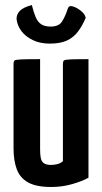

<svg xmlns="http://www.w3.org/2000/svg" viewBox="-20 -736 408 766"><path d="M184 10Q125 10 92.5 -8Q60 -26 47 -60.5Q34 -95 34 -145V-481Q34 -491 38 -494.5Q42 -498 64.5 -499Q87 -500 140 -500V-138Q140 -118 143 -104.5Q146 -91 155.5 -84.5Q165 -78 184 -78Q195 -78 208 -81Q221 -84 231 -93V-481Q231 -491 235 -494.5Q239 -498 260 -499Q281 -500 333 -500V-27Q308 -13 268 -1.5Q228 10 184 10ZM178 -562Q140 -562 111 -576Q82 -590 65.5 -612Q49 -634 46 -660Q46 -680 60 -693.5Q74 -707 107 -716Q114 -688 122 -668.5Q130 -649 144 -639.5Q158 -630 182 -630Q214 -630 227 -649.5Q240 -669 251 -703Q255 -715 270.5 -710.5Q286 -706 302.5 -693Q319 -680 322 -665Q309 -634 291.5 -610.5Q274 -587 247.5 -574.5Q221 -562 178 -562Z"/></svg>

Font: Yanone Kaffeesatz SemiBold
Style: Regular
Weight: 600
Designer: Yanone (Cyrillic: Daniel Pouzeot, Huerta Tipografica, and Cyreal)
Foundry: Yanone
Version: Version 2.003